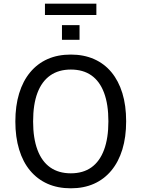

<svg xmlns="http://www.w3.org/2000/svg" viewBox="-20 -1009 765 1038"><path d="M363 9Q292 9 237 -15.5Q182 -40 143 -86.5Q104 -133 83.5 -200.5Q63 -268 63 -352Q63 -437 83.5 -504Q104 -571 143 -618Q182 -665 237 -689.5Q292 -714 363 -714Q433 -714 488.5 -689.5Q544 -665 582.5 -618.5Q621 -572 641.5 -505.5Q662 -439 662 -353Q662 -268 641.5 -201Q621 -134 582 -87Q543 -40 488 -15.5Q433 9 363 9ZM363 -72Q429 -72 474 -104Q519 -136 542.5 -199Q566 -262 566 -353Q566 -445 542.5 -507.5Q519 -570 474 -601.5Q429 -633 363 -633Q297 -633 251.5 -601Q206 -569 182.5 -507Q159 -445 159 -352Q159 -262 182.5 -199Q206 -136 251.5 -104Q297 -72 363 -72ZM223 -928V-989H501V-928ZM315 -794V-873H410V-794Z"/></svg>

Font: Nunito Sans 10pt SemiCondensed Medium
Style: Regular
Weight: 500
Width: 4
Designer: Vernon Adams
Foundry: Vernon Adams
Version: Version 3.101;gftools[0.9.27]